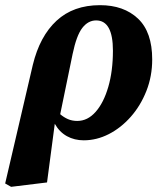

<svg xmlns="http://www.w3.org/2000/svg" viewBox="-48 -529 636 743"><path d="M233 -320 185 -87Q199 -75 215 -68Q231 -61 251 -61Q291 -61 322 -96Q353 -131 371 -192.5Q389 -254 389 -333Q389 -450 324 -450Q293 -450 270.5 -421Q248 -392 233 -320ZM-5 194 -28 181 79 -278Q106 -389 171 -449Q236 -509 339 -509Q431 -509 486 -457Q541 -405 541 -299Q541 -234 518.5 -177Q496 -120 458 -77Q420 -34 373 -10Q326 14 276 14Q240 14 211 -2Q182 -18 164 -50L134 177Z"/></svg>

Font: Source Serif 4 SmText
Style: Bold Italic
Weight: 700
Italic angle: -12°
Designer: Frank Grießhammer
Foundry: Adobe
Version: Version 4.005;hotconv 1.1.0;makeotfexe 2.6.0